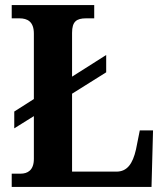

<svg xmlns="http://www.w3.org/2000/svg" viewBox="-20 -734 651 754"><path d="M26 0H575L581 -222H529L514 -147C501 -90 479 -60 437 -60H263V-366L397 -450V-518L263 -433V-605C263 -649 280 -662 318 -662H350V-714H26V-662H56C88 -662 113 -649 113 -602V-345L36 -296V-230L113 -278V-110C113 -65 88 -52 61 -52H26Z"/></svg>

Font: Noto Serif Ethiopic SemiCondensed
Style: Bold
Weight: 700
Width: 4
Designer: Monotype Design Team
Foundry: Monotype Imaging Inc.
Version: Version 2.102